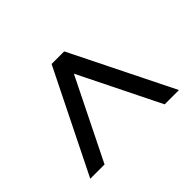

<svg xmlns="http://www.w3.org/2000/svg" viewBox="-89 -803 646 646"><g transform="rotate(-45 234.5 -479.5)"><path d="M446 -297 265 -662H205L24 -297H92L235 -586L378 -297Z"/></g></svg>

Font: STIX Math
Style: Regular
Weight: 400
Designer: MicroPress Inc., with final additions and corrections provided by Coen Hoffman, Elsevier (retired)
Version: Version 1.1.0